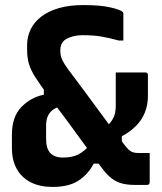

<svg xmlns="http://www.w3.org/2000/svg" viewBox="-20 -729 640 758"><path d="M247 -458Q281 -413 310.5 -373Q340 -333 365.5 -298.5Q391 -264 411.5 -236Q432 -208 448 -188Q464 -168 473 -155Q488 -136 498.5 -130.5Q509 -125 527 -125Q533 -125 539.5 -125Q546 -125 552 -125H571Q571 -97 571 -67.5Q571 -38 571 -10Q571 -5 568.5 -2Q566 1 560 1Q552 1 537.5 1Q523 1 510 1Q484 1 462 -4.5Q440 -10 420.5 -25Q401 -40 382 -66Q373 -79 356 -101.5Q339 -124 317 -153.5Q295 -183 271 -216.5Q247 -250 221.5 -283.5Q196 -317 172 -349Q138 -395 119.5 -424Q101 -453 94 -477.5Q87 -502 87 -533V-551Q87 -584 101 -613Q115 -642 143 -663.5Q171 -685 212.5 -697Q254 -709 309 -709Q377 -709 417 -699.5Q457 -690 464 -682Q466 -681 466.5 -678.5Q467 -676 467 -673Q467 -647 467 -621Q467 -595 467 -569H449Q413 -579 381.5 -584.5Q350 -590 307 -590Q281 -590 261.5 -583.5Q242 -577 232 -568Q225 -561 221.5 -552Q218 -543 218 -529Q218 -519 220 -509.5Q222 -500 228 -488Q234 -476 247 -458ZM187 9Q138 9 102 -9Q66 -27 46.5 -61.5Q27 -96 27 -145V-197Q27 -268 64.5 -306.5Q102 -345 153 -355V-410L232 -311Q208 -308 192.5 -298Q177 -288 169.5 -272Q162 -256 162 -234V-180Q162 -143 178.5 -125Q195 -107 229 -107Q264 -107 287.5 -118.5Q311 -130 339 -160L398 -83H350Q328 -41 290 -16Q252 9 187 9ZM437 -443Q466 -443 495.5 -443Q525 -443 553 -443Q559 -443 561.5 -440Q564 -437 564 -432V-351Q564 -315 552 -285Q540 -255 516.5 -231.5Q493 -208 461 -191V-136L396 -223Q420 -247 428.5 -265.5Q437 -284 437 -312Q437 -343 437 -376.5Q437 -410 437 -443Z"/></svg>

Font: Recursive Monospace
Style: Bold
Weight: 700
Version: Version 1.047